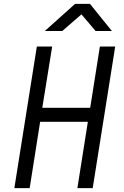

<svg xmlns="http://www.w3.org/2000/svg" viewBox="-20 -970 640 990"><path d="M54 0 170 -730H249L198 -414H445L495 -730H574L458 0H379L433 -342H187L133 0ZM211 -810 367 -950H444L557 -810H473L400 -896L301 -810Z"/></svg>

Font: JetBrains Mono NL Light
Style: Italic
Weight: 300
Italic angle: -9°
Designer: Philipp Nurullin, Konstantin Bulenkov
Foundry: JetBrains
Version: Version 2.304; ttfautohint (v1.8.4.7-5d5b)